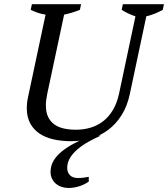

<svg xmlns="http://www.w3.org/2000/svg" viewBox="-20 -683 823 940"><path d="M136.2 -662.6H377L371.1 -634.8Q331.5 -619.1 293.9 -611.3L211.4 -224.1Q208 -208 206.3 -193.8Q204.6 -179.7 204.6 -167Q204.6 -133.8 215.3 -111.1Q226.1 -88.4 245.6 -74.2Q265.1 -60.1 292.2 -54Q319.3 -47.9 352.1 -47.9Q389.2 -47.9 423.1 -57.9Q457 -67.9 484.9 -89.4Q512.7 -110.8 532.7 -144.3Q552.7 -177.7 563 -225.1L643.1 -603Q622.6 -609.9 605.5 -618.2Q588.4 -626.5 575.7 -634.8L581.5 -662.6H782.7L776.9 -634.8Q735.8 -612.3 696.3 -603L615.7 -223.1Q603 -163.1 575.4 -119.4Q547.9 -75.7 510 -47.4Q472.2 -19 426 -5.4Q379.9 8.3 329.6 8.3Q279.8 8.3 239.7 -1.2Q199.7 -10.7 171.6 -30.3Q143.6 -49.8 127.9 -79.1Q112.3 -108.4 111.3 -147.5Q110.4 -176.8 117.7 -209.5L203.1 -611.3Q184.6 -613.8 166 -620.1Q147.5 -626.5 130.4 -634.8ZM473.1 -19Q442.4 -5.4 412.8 11.2Q383.3 27.8 360.1 47.4Q336.9 66.9 323 89.8Q309.1 112.8 309.1 139.2Q309.1 161.1 322.5 174.8Q335.9 188.5 361.3 188.5Q376.5 188.5 389.6 186.8Q402.8 185.1 414.6 182.6V206.1Q407.2 211.4 396.7 217Q386.2 222.7 373.5 227.1Q360.8 231.4 346.4 234.4Q332 237.3 316.4 237.3Q297.4 237.3 281 231.7Q264.6 226.1 252.9 215.8Q241.2 205.6 234.4 191.2Q227.5 176.8 227.5 159.2Q227.5 127.9 242.7 103Q257.8 78.1 284.4 56.9Q311 35.6 346.9 17.1Q382.8 -1.5 424.3 -19Z"/></svg>

Font: PT Astra Serif
Style: Italic
Weight: 400
Italic angle: -16°
Designer: A.Korolkova, I. Chaeva
Foundry: ParaType Ltd
Version: Version 1.001